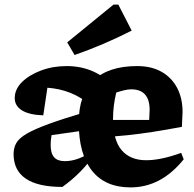

<svg xmlns="http://www.w3.org/2000/svg" viewBox="-20 -801 842 834"><path d="M547 13Q437 13 379.5 -59.5Q322 -132 322 -269Q322 -390 386.5 -452Q451 -514 576 -514Q637 -514 681 -489.5Q725 -465 749 -420Q773 -375 773 -314L770 -250Q701 -237 643 -228Q585 -219 531.5 -213.5Q478 -208 420 -205L421 -280H628L630 -324Q630 -368 610 -390.5Q590 -413 550 -413Q536 -413 519.5 -409Q503 -405 485 -399Q478 -370 474.5 -342Q471 -314 471 -286Q471 -192 508.5 -148.5Q546 -105 615 -105Q647 -105 685 -113Q723 -121 767 -137L778 -109Q680 13 547 13ZM251 11Q145 11 92 -25Q39 -61 39 -132Q39 -159 51 -180Q63 -201 96.5 -220.5Q130 -240 191.5 -262.5Q253 -285 351 -314V-235L204 -214Q202 -203 201 -192.5Q200 -182 200 -172Q200 -135 215 -118Q230 -101 262 -101Q291 -101 322 -112.5Q353 -124 385 -147L392 -132Q362 -89 328 -54.5Q294 -20 251 11ZM353 -360Q271 -421 156 -421Q125 -421 95 -415L192 -461L168 -300Q107 -302 75.5 -321.5Q44 -341 44 -375Q44 -413 75 -444Q106 -475 157.5 -494.5Q209 -514 270 -514Q334 -514 388.5 -489Q443 -464 482 -416ZM304 -562 272 -617 473 -781H494L552 -668Q491 -637 429 -610.5Q367 -584 304 -562Z"/></svg>

Font: Piazzolla Thin Black
Style: Regular
Weight: 900
Version: Version 2.005